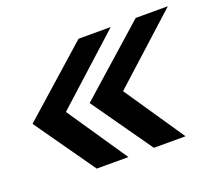

<svg xmlns="http://www.w3.org/2000/svg" viewBox="-94 -650 885 780"><g transform="rotate(-20 349.0 -260.5)"><path d="M451 -521 162 -259 338 0H201L18 -260L312 -521ZM698 -521 409 -259 585 0H448L265 -260L559 -521Z"/></g></svg>

Font: Red Hat Display
Style: Bold Italic
Weight: 700
Italic angle: -12°
Designer: Pentagram / MCKL
Foundry: Pentagram / MCKL
Version: Version 1.003; Red Hat Display Bold Italic